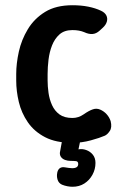

<svg xmlns="http://www.w3.org/2000/svg" viewBox="-20 -533 456 734"><path d="M257 13Q194 13 152.5 -8.5Q111 -30 86.5 -65.5Q62 -101 52 -143Q42 -185 42 -225V-250Q42 -290 52 -335.5Q62 -381 86.5 -421.5Q111 -462 152.5 -487.5Q194 -513 257 -513Q290 -513 317.5 -507.5Q345 -502 366 -492Q381 -485 386.5 -474Q392 -463 388.5 -450.5Q385 -438 373 -427L361 -416Q348 -404 333.5 -403Q319 -402 302 -410Q283 -418 257 -418Q226 -418 207.5 -401.5Q189 -385 179 -359.5Q169 -334 165.5 -305Q162 -276 162 -250V-225Q162 -203 165.5 -178Q169 -153 179 -131Q189 -109 207.5 -95.5Q226 -82 257 -82Q280 -82 300 -96Q320 -110 335 -115Q349 -120 363 -114Q377 -108 387.5 -96.5Q398 -85 403 -70Q409 -46 399.5 -32Q390 -18 380 -14Q362 -6 327.5 3.5Q293 13 257 13ZM257 181Q248 181 237.5 179Q227 177 217 173Q204 167 200 153.5Q196 140 199 127V126Q205 102 230 107Q237 108 243.5 109Q250 110 256 110Q279 110 279 94Q279 84 270.5 83Q262 82 249 82Q239 82 229 78.5Q219 75 213.5 67.5Q208 60 209 50L220 -10H290L280 38Q294 35 309.5 40.5Q325 46 335 58.5Q345 71 345 90Q345 114 333.5 135Q322 156 302.5 168.5Q283 181 257 181Z"/></svg>

Font: Winky Sans Medium
Style: Regular
Weight: 500
Designer: Simon Atzbach
Foundry: typofactur
Version: Version 1.205